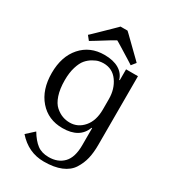

<svg xmlns="http://www.w3.org/2000/svg" viewBox="-227 -825 1056 1188"><g transform="rotate(30 301.0 -231.5)"><path d="M437 42V-80H433Q399 12 277 12Q175 12 112.5 -60Q50 -132 50 -251Q50 -369 112.5 -440Q175 -511 278 -511Q341 -511 381 -487.5Q421 -464 433 -422H437V-500H522V-9Q522 46 512 88.5Q502 131 477.5 169.5Q453 208 403.5 228.5Q354 249 281 249Q170 249 93 161L148 111Q178 161 210.5 185.5Q243 210 293 210Q359 210 398 169.5Q437 129 437 42ZM437 -213V-287Q437 -359 400 -411Q363 -463 299 -463Q284 -463 267 -459.5Q250 -456 226.5 -442.5Q203 -429 185 -408Q167 -387 154.5 -346.5Q142 -306 142 -253Q142 -190 157 -145.5Q172 -101 197 -79.5Q222 -58 247 -49Q272 -40 299 -40Q357 -40 397 -86.5Q437 -133 437 -213ZM300 -628 262 -606Q225 -583 188 -560L150 -537L126 -567Q126 -566 163.5 -602.5Q201 -639 238.5 -675.5Q276 -712 275 -712H325Q324 -713 340 -698Q356 -683 377.5 -661.5Q399 -640 421.5 -618.5Q444 -597 459 -582L474 -567L449 -536Q450 -536 412.5 -559.5Q375 -583 337.5 -606Q300 -629 300 -628Z"/></g></svg>

Font: Tenor Sans
Style: Regular
Weight: 400
Designer: Denis Masharov
Foundry: Denis Masharov
Version: Version 1.1